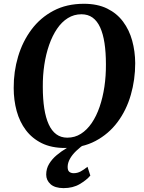

<svg xmlns="http://www.w3.org/2000/svg" viewBox="-20 -773 761 1016"><path d="M323.5 10Q252.5 10 201.2 -15.2Q150 -40.5 117 -84.2Q84 -128 68.2 -185.5Q52.5 -243 52.5 -307.5Q52 -394 75.8 -473.8Q99.5 -553.5 146.5 -616.5Q193.5 -679.5 263 -716.2Q332.5 -753 424 -753Q495.5 -753 547 -727.8Q598.5 -702.5 631.2 -658.5Q664 -614.5 679.5 -558Q695 -501.5 695.5 -439Q695.5 -351.5 672.2 -270.8Q649 -190 602 -127Q555 -64 485.2 -27Q415.5 10 323.5 10ZM336 -44.5Q376 -44.5 408.2 -65Q440.5 -85.5 465.5 -122.2Q490.5 -159 507.2 -208Q524 -257 532.5 -314.2Q541 -371.5 540.5 -433Q540.5 -495.5 533 -544.8Q525.5 -594 510 -628Q494.5 -662 470 -679.8Q445.5 -697.5 411 -697.5Q371.5 -697.5 339 -677.2Q306.5 -657 281.8 -620.5Q257 -584 240 -535.2Q223 -486.5 214.5 -430Q206 -373.5 206.5 -313Q206.5 -249.5 214.2 -199.5Q222 -149.5 237.8 -115Q253.5 -80.5 278 -62.5Q302.5 -44.5 336 -44.5ZM316 222.5Q269.5 222 247 201.2Q224.5 180.5 224.5 151Q224.5 119.5 240 94Q255.5 68.5 280 48Q304.5 27.5 332 11.2Q359.5 -5 383.5 -17.5L410 -27.5L433 -14.5Q404.5 5 383 25.8Q361.5 46.5 350 67.5Q338.5 88.5 338 108.5Q337.5 128.5 346.5 136Q355.5 143.5 370 143.5Q389.5 143.5 406.8 134.2Q424 125 443 109.5L458 156Q438.5 179.5 402.2 201Q366 222.5 316 222.5Z"/></svg>

Font: Merriweather 28pt
Style: Bold Italic
Weight: 700
Italic angle: -7.8°
Version: Version 2.101